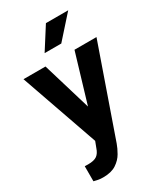

<svg xmlns="http://www.w3.org/2000/svg" viewBox="-234 -839 972 1140"><g transform="rotate(-30 251.5 -268.5)"><path d="M152.8 -528.3 252.4 -196.3 351.6 -528.3H502.4L290 79.6Q280.8 106 262.9 137.2Q245.1 168.5 211.4 190.9Q177.7 213.4 121.6 213.4Q101.6 213.4 88.9 210.9Q76.2 208.5 58.6 204.1V101.1Q64 101.1 70.1 101.3Q76.2 101.6 81.1 101.6Q123 101.6 142.3 87.6Q161.6 73.7 171.9 42.5L187.5 1.5L2 -528.3ZM188 -599.6 283.7 -750H436.5L302.2 -599.6Z"/></g></svg>

Font: Vazirmatn RD
Style: Bold
Weight: 700
Designer: Saber Rastikerdar
Foundry: Saber Rastikerdar
Version: Version 32.102